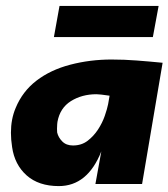

<svg xmlns="http://www.w3.org/2000/svg" viewBox="-20 -623 570 650"><path d="M179 7Q111 7 70.2 -29.2Q29.5 -65.5 21 -125Q17 -150.5 17 -173.5Q17 -220 33 -257.5Q56 -313.5 103.5 -350Q151 -386.5 218 -404Q285 -421.5 357.5 -421.5Q400.5 -421.5 442.8 -418.2Q485 -415 530.5 -410.5L461 0H303L323 -110.5Q276.5 7 179 7ZM227 -130.5Q256 -130.5 276.8 -146.5Q297.5 -162.5 312 -184.8Q326.5 -207 334.8 -231Q343 -255 346 -270.2Q349 -285.5 351 -299Q317.5 -304 306.5 -304Q257.5 -304 220.2 -280.8Q183 -257.5 174.5 -210.5Q173.5 -205.5 173 -187L173.5 -174.5Q177.5 -157.5 191 -144Q204.5 -130.5 227 -130.5ZM497.5 -497.5H162.5L181.5 -603H517Z"/></svg>

Font: Lucymar Sans ExtraBold
Style: Italic
Weight: 800
Italic angle: -10°
Foundry: The League of Moveable Type (original font) / Main changes by Cristiano Sobral with portions from Mirco Monsees
Version: Version 2.00;August 30, 2020;FontCreator 13.0.0.2681 64-bit